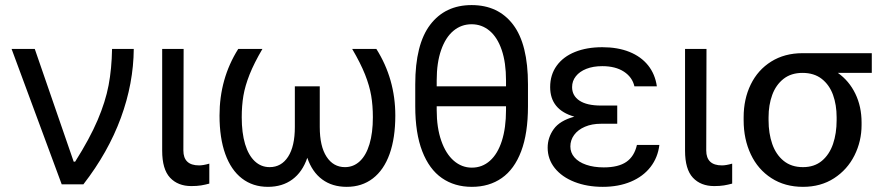

<svg xmlns="http://www.w3.org/2000/svg" viewBox="-20 -722 3483 752"><path d="M25.4 -530.3H116.2L268.6 -88.9H274.4Q331.5 -179.2 362.3 -251.5Q393.1 -323.7 405.3 -387.9Q417.5 -452.1 418.9 -530.3H503.9Q502.9 -395.5 453.4 -260.5Q403.8 -125.5 306.6 0H221.7Z M699.2 -530.3 698.2 -132.8Q698.2 -74.2 759.8 -74.2Q775.9 -74.2 799.8 -81.1V-2.9Q783.7 1.5 767.6 4.2Q751.5 6.8 729.5 6.8Q676.8 6.8 646 -26.1Q615.2 -59.1 615.2 -131.8V-530.3Z M926.8 -262.7Q926.8 -201.7 939.9 -157.7Q953.1 -113.8 977.8 -90.6Q1002.4 -67.4 1036.1 -67.4Q1082 -67.4 1108.4 -108.2Q1134.8 -148.9 1134.8 -224.6V-383.8H1232.4V-224.6Q1232.4 -148.9 1259 -108.2Q1285.6 -67.4 1331.1 -67.4Q1364.7 -67.4 1389.4 -90.6Q1414.1 -113.8 1427.2 -157.7Q1440.4 -201.7 1440.4 -262.7Q1440.4 -308.6 1433.8 -347.4Q1427.2 -386.2 1409.7 -430.4Q1392.1 -474.6 1359.4 -530.3H1454.1Q1528.3 -412.6 1528.3 -269.5Q1528.3 -181.6 1505.9 -118.9Q1483.4 -56.2 1440.4 -23.2Q1397.5 9.8 1337.9 9.8Q1281.2 9.8 1241.9 -19.3Q1202.6 -48.3 1183.6 -104Q1164.6 -48.3 1125.2 -19.3Q1085.9 9.8 1029.3 9.8Q970.2 9.8 927.5 -23.2Q884.8 -56.2 862.3 -118.9Q839.8 -181.6 839.8 -269.5Q839.8 -414.1 913.1 -530.3H1007.8Q975.1 -474.6 957.5 -430.2Q939.9 -385.7 933.3 -346.9Q926.8 -308.1 926.8 -262.7Z M1828.1 9.8Q1760.3 9.8 1710.7 -24.7Q1661.1 -59.1 1633.8 -129.6Q1606.4 -200.2 1606.4 -305.7V-391.6Q1606.4 -548.3 1665 -625.2Q1723.6 -702.1 1827.1 -702.1Q1931.6 -702.1 1989.7 -625.5Q2047.9 -548.8 2047.9 -391.6V-305.7Q2047.9 -199.7 2021.2 -129.4Q1994.6 -59.1 1945.3 -24.7Q1896 9.8 1828.1 9.8ZM1827.1 -627Q1786.6 -627 1755.9 -601.3Q1725.1 -575.7 1707.8 -526.1Q1690.4 -476.6 1690.4 -407.2V-383.8H1961.9V-407.2Q1961.9 -476.6 1945.1 -526.1Q1928.2 -575.7 1897.7 -601.3Q1867.2 -627 1827.1 -627ZM1828.1 -65.4Q1868.7 -65.4 1898.9 -92.3Q1929.2 -119.1 1945.6 -170.2Q1961.9 -221.2 1961.9 -291V-305.7H1690.4V-291Q1690.4 -221.7 1708.3 -170.7Q1726.1 -119.6 1757.3 -92.5Q1788.6 -65.4 1828.1 -65.4Z M2229.5 -265.1Q2134.8 -292 2134.8 -380.9Q2134.8 -429.2 2160.4 -464.6Q2186 -500 2232.2 -518.6Q2278.3 -537.1 2338.9 -537.1Q2399.4 -537.1 2445.1 -518.8Q2490.7 -500.5 2518.3 -466.1Q2545.9 -431.6 2552.7 -383.8H2464.8Q2456.5 -419.9 2423.6 -441.4Q2390.6 -462.9 2338.9 -462.9Q2303.2 -462.9 2276.6 -452.4Q2250 -441.9 2235.4 -423.3Q2220.7 -404.8 2220.7 -380.9Q2220.7 -347.2 2249.5 -327.9Q2278.3 -308.6 2334 -308.6H2397.5V-237.3H2334Q2298.3 -237.3 2271 -225.6Q2243.7 -213.9 2228.8 -193.6Q2213.9 -173.3 2213.9 -148.4Q2213.9 -124 2230 -105.5Q2246.1 -86.9 2275.9 -76.7Q2305.7 -66.4 2344.7 -66.4Q2401.9 -66.4 2433.1 -87.9Q2464.4 -109.4 2474.6 -154.3H2562.5Q2556.6 -105 2527.8 -67.9Q2499 -30.8 2450.9 -10.5Q2402.8 9.8 2340.8 9.8Q2279.3 9.8 2230 -9.5Q2180.7 -28.8 2152.8 -63.7Q2125 -98.6 2125 -143.6Q2125 -183.1 2148.7 -216.3Q2172.4 -249.5 2229.5 -265.1Z M2747.1 -530.3 2746.1 -132.8Q2746.1 -74.2 2807.6 -74.2Q2823.7 -74.2 2847.7 -81.1V-2.9Q2831.5 1.5 2815.4 4.2Q2799.3 6.8 2777.3 6.8Q2724.6 6.8 2693.8 -26.1Q2663.1 -59.1 2663.1 -131.8V-530.3Z M3123 -513.7H3394.5V-436.5H3261.7Q3305.7 -405.3 3330.1 -355Q3354.5 -304.7 3354.5 -242.2V-232.4Q3354.5 -168.9 3326.7 -113.3Q3298.8 -57.6 3246.8 -23.9Q3194.8 9.8 3125 9.8Q3054.2 9.8 3001.5 -24.2Q2948.7 -58.1 2920.7 -117.4Q2892.6 -176.8 2892.6 -251V-262.7Q2892.6 -334 2920.4 -391.1Q2948.2 -448.2 3000.7 -481Q3053.2 -513.7 3123 -513.7ZM3125 -67.4Q3169.4 -67.4 3199 -92Q3228.5 -116.7 3242.7 -158.2Q3256.8 -199.7 3256.8 -251V-262.7Q3256.8 -311 3242.7 -350.3Q3228.5 -389.6 3198.5 -413.1Q3168.5 -436.5 3123 -436.5Q3078.6 -436.5 3048.8 -413.1Q3019 -389.6 3004.6 -350.3Q2990.2 -311 2990.2 -262.7V-251Q2990.2 -199.7 3004.6 -158.2Q3019 -116.7 3049.3 -92Q3079.6 -67.4 3125 -67.4Z"/></svg>

Font: Pretendard GOV
Style: Regular
Weight: 400
Designer: Base glyphs from Inter by Rasmus Andersson; Hangeul glyphs from Noto Sans CJK(Source Han Sans) by Jang Soo-young and Kan
Foundry: Kil Hyung-jin
Version: Version 1.309